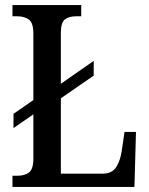

<svg xmlns="http://www.w3.org/2000/svg" viewBox="-20 -734 586 754"><path d="M29 0V-44H51Q76 -44 93.5 -56.5Q111 -69 111 -111V-285L33 -231V-287L111 -341V-602Q111 -645 93 -657.5Q75 -670 48 -670H29V-714H299V-670H279Q250 -670 234.5 -657.5Q219 -645 219 -605V-405L348 -495V-437L219 -348V-52H383Q419 -52 435.5 -76.5Q452 -101 458 -141L469 -216H514L508 0Z"/></svg>

Font: Noto Serif Lao Condensed Medium
Style: Regular
Weight: 500
Width: 3
Designer: Monotype Design Team
Foundry: Monotype Imaging Inc.
Version: Version 2.003; ttfautohint (v1.8.4.7-5d5b)